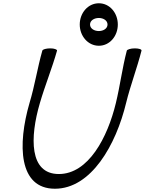

<svg xmlns="http://www.w3.org/2000/svg" viewBox="-20 -1110 886 1175"><path d="M701 -960C701 -1030 652 -1090 585 -1090C518 -1090 468 -1030 468 -960C468 -890 518 -830 585 -830C652 -830 701 -890 701 -960ZM531 -960C531 -985 557 -1000 585 -1000C612 -1000 638 -985 638 -960C638 -935 612 -920 585 -920C557 -920 531 -935 531 -960ZM239 -800C209 -694 193 -587 161 -481C86 -223 94 45 316 45C538 45 690 -223 752 -481C778 -587 819 -694 846 -800C848 -808 830 -814 805 -814C780 -814 758 -807 756 -800C728 -693 715 -586 689 -479C638 -268 521 -45 340 -45C159 -45 162 -268 224 -479C255 -586 299 -693 329 -800C331 -807 312 -814 288 -814C263 -814 241 -808 239 -800Z"/></svg>

Font: Nupuram Condensed Oblique
Style: Regular
Weight: 400
Width: 3
Designer: Santhosh Thottingal (santhosh.thottingal@gmail.com)
Foundry: SMC
Version: Version 1.000